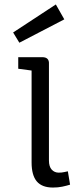

<svg xmlns="http://www.w3.org/2000/svg" viewBox="-20 -829 377 863"><path d="M218 14Q169 14 145.5 -13.5Q122 -41 122 -99V-512L62 -520V-572H170Q202 -572 200 -541V-108Q200 -80 212.5 -66.5Q225 -53 244 -53Q258 -53 268.5 -55.5Q279 -58 285 -59L295 1Q279 6 260 10Q241 14 218 14ZM67 -637 39 -683 231 -809 269 -742Z"/></svg>

Font: Fauna One
Style: Regular
Weight: 400
Designer: Eduardo Rodriguez Tunni
Foundry: Eduardo Rodriguez Tunni
Version: Version 2.001; ttfautohint (v1.8.4.7-5d5b);gftools[0.9.23]